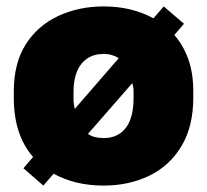

<svg xmlns="http://www.w3.org/2000/svg" viewBox="-20 -564 645 598"><path d="M303 14Q214 14 147 -23L115 14L53 -40L83 -75Q54 -108 38.5 -154Q23 -200 23 -260V-280Q23 -367 60 -425.5Q97 -484 161 -514Q225 -544 303 -544Q390 -544 458 -507L490 -544L553 -490L523 -455Q551 -423 566.5 -379.5Q582 -336 582 -280V-260Q582 -170 545 -108.5Q508 -47 444.5 -16.5Q381 14 303 14ZM303 -134Q332 -134 353 -148Q374 -162 385 -189.5Q396 -217 396 -258V-278Q396 -286 395 -292.5Q394 -299 392 -305L254 -147Q264 -140 276 -137Q288 -134 303 -134ZM303 -396Q273 -396 252 -382Q231 -368 220 -342Q209 -316 209 -278V-258Q209 -248 210 -240Q211 -232 213 -225L350 -383Q340 -389 328.5 -392.5Q317 -396 303 -396Z"/></svg>

Font: Golos Text ExtraBold
Style: Regular
Weight: 800
Designer: A.Korolkova, Vitaly Kuzmin
Foundry: ParaType Ltd
Version: Version 2.004